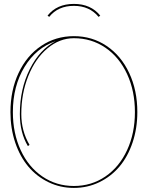

<svg xmlns="http://www.w3.org/2000/svg" viewBox="-20 -945 745 968"><path d="M352.5 -915.5Q272.5 -915.5 228 -859.9L219.7 -866.2Q266.6 -925.3 352.5 -925.3Q438 -925.3 485.4 -866.2L477.1 -859.9Q431.2 -915.5 352.5 -915.5ZM128.9 -214.4 120.6 -208.5Q80.1 -276.4 80.1 -370.1Q80.1 -496.1 130.1 -596.2Q180.2 -696.3 260.3 -737.3Q162.6 -704.1 103.8 -607.7Q44.9 -511.2 44.9 -379.9Q44.9 -273.4 84.2 -188.2Q123.5 -103 193.8 -55.2Q264.2 -7.3 352.5 -7.3Q440.9 -7.3 511.2 -55.2Q581.5 -103 620.8 -188.2Q660.2 -273.4 660.2 -379.9Q660.2 -486.3 620.8 -571.5Q581.5 -656.7 511.2 -704.6Q440.9 -752.4 352.5 -752.4Q280.3 -752.4 219.2 -701.2Q158.2 -649.9 122.8 -562Q87.4 -474.1 87.4 -370.1Q87.4 -284.7 128.9 -214.4ZM32.7 -379.9Q32.7 -489.7 73.7 -577.1Q114.7 -664.6 187.7 -713.6Q260.7 -762.7 352.5 -762.7Q444.3 -762.7 517.3 -713.6Q590.3 -664.6 631.3 -577.1Q672.4 -489.7 672.4 -379.9Q672.4 -297.9 648.4 -226.6Q624.5 -155.3 582.3 -105.2Q540 -55.2 480.7 -26.4Q421.4 2.4 352.5 2.4Q283.7 2.4 224.4 -26.4Q165 -55.2 122.8 -105.2Q80.6 -155.3 56.6 -226.6Q32.7 -297.9 32.7 -379.9Z"/></svg>

Font: ZnikomitNo25
Style: Regular
Weight: 100
Designer: gluk
Foundry: gluk
Version: Version 0.56